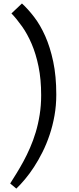

<svg xmlns="http://www.w3.org/2000/svg" viewBox="-20 -902 457 1114"><path d="M306.6 -353Q306.6 -289.6 296.1 -231Q285.7 -172.4 267.8 -119.4Q250 -66.4 226.6 -19.6Q203.1 27.3 177.5 66.6Q151.9 105.9 125.3 137.6Q98.7 169.4 74.7 192.3L39.1 162.5Q56.2 135.7 75.9 103.7Q95.7 71.7 115.7 34.9Q135.8 -2 154.3 -44.5Q172.9 -87 187.3 -134.8Q201.7 -182.6 210.2 -236.4Q218.8 -290.1 218.8 -349.1Q218.8 -442.4 203.6 -515.9Q188.5 -589.4 163.8 -647Q139.2 -704.6 108.4 -748Q77.7 -791.5 46.4 -824.2L107.4 -881.8Q142.6 -849.6 178.2 -803.2Q213.9 -756.8 242.4 -692.6Q271 -628.4 288.8 -544.4Q306.6 -460.5 306.6 -353Z"/></svg>

Font: Donegal One
Style: Regular
Weight: 400
Designer: Gary Lonergan
Foundry: Sorkin Type Co.
Version: Version 1.004